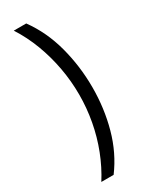

<svg xmlns="http://www.w3.org/2000/svg" viewBox="-253 -881 860 1095"><g transform="rotate(-30 177.0 -333.5)"><path d="M60 165Q105 94 136.5 13Q168 -68 184 -155Q200 -242 200 -330Q200 -419 184 -506.5Q168 -594 137 -676.5Q106 -759 59 -832H141Q216 -729 251 -598Q286 -467 286 -329Q286 -190 251 -63Q216 64 141 165Z"/></g></svg>

Font: binaryvertical115
Style: Book
Weight: 400
Designer: Jelle Bosma - Monotype Design Team
Foundry: Monotype Imaging Inc.
Version: Version 2.003